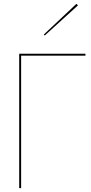

<svg xmlns="http://www.w3.org/2000/svg" viewBox="-20 -980 475 1000"><path d="M80 -700V0H90V-690H425V-700ZM386 -952 378 -960 208 -800 213 -795Z"/></svg>

Font: Jost Thin
Style: Regular
Weight: 250
Version: Version 3.710